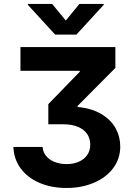

<svg xmlns="http://www.w3.org/2000/svg" viewBox="-20 -770 680 977"><path d="M319.2 65Q354.2 65 381.6 52.8Q409 40.5 424.2 18.2Q439.4 -4.1 439.2 -34.1Q439.4 -64.3 423.8 -87.7Q408.3 -111 377.2 -124.3Q346.2 -137.6 301.8 -137.6H225.9V-240.1L386 -405V-409.7H84.1V-530.4H567.1V-424.3L375 -231.1V-225.6Q446.6 -218.9 495.5 -189.8Q544.5 -160.7 568.2 -117.5Q591.9 -74.3 591.9 -24.4Q591.9 37.2 556.4 85.1Q521 133 458.6 159.7Q396.3 186.5 318.6 186.5Q241.5 186.5 180.9 160.5Q120.4 134.5 85.4 87.2Q50.4 39.8 48.2 -22.2H196.6Q198.7 4.3 215.1 24.1Q231.5 43.8 258.7 54.4Q285.8 65 319.2 65ZM314.8 -665.5 384.2 -750.1H507.8V-745.4L368.8 -593.9H260.8L121.7 -745.4V-750.1H245.3Z"/></svg>

Font: Pretendard Variable
Style: Regular
Weight: 400
Designer: Base glyphs from Inter by Rasmus Andersson; Hangul glyphs from Noto Sans CJK(Source Han Sans) by Jang Soo-young and Kang
Foundry: Kil Hyung-jin
Version: Version 1.100;FEAKit 1.0